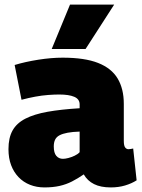

<svg xmlns="http://www.w3.org/2000/svg" viewBox="-20 -809 619 839"><path d="M17 -157Q17 -207 35 -239Q53 -271 91 -290.5Q129 -310 187.5 -320.5Q246 -331 328 -336V-353Q328 -376 304.5 -386Q281 -396 239 -396Q218 -396 190.5 -394Q163 -392 133.5 -386.5Q104 -381 74 -373L44 -525Q90 -539 147 -548Q204 -557 254 -557Q350 -557 408.5 -534Q467 -511 494 -466Q521 -421 521 -355V-194Q521 -172 527 -164.5Q533 -157 541 -157Q546 -157 551.5 -158Q557 -159 562 -160L577 -21Q555 -7 526.5 1.5Q498 10 464 10Q420 10 391 -4.5Q362 -19 346 -47Q320 -29 294.5 -16Q269 -3 240 3.5Q211 10 174 10Q140 10 111 -1.5Q82 -13 61 -35Q40 -57 28.5 -87.5Q17 -118 17 -157ZM215 -169Q215 -141 226 -128Q237 -115 255 -115Q265 -115 278.5 -118.5Q292 -122 306 -128.5Q320 -135 328 -144V-234Q297 -233 275.5 -229Q254 -225 240.5 -218Q227 -211 221 -199Q215 -187 215 -169ZM206 -595 286 -789H479L354 -595Z"/></svg>

Font: Georama ExtraBold
Style: Regular
Weight: 800
Designer: Jean-Baptiste Levee
Foundry: Production Type
Version: Version 1.001